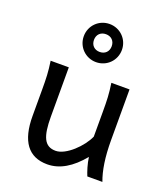

<svg xmlns="http://www.w3.org/2000/svg" viewBox="-144 -882 867 994"><g transform="rotate(20 289.5 -384.5)"><path d="M532.2 0C511.7 -54.7 500.5 -125 500.5 -219.7V-498H400.4C409.2 -438.5 410.2 -406.2 410.2 -341.8V-205.1C384.3 -145.5 306.6 -68.4 249 -68.4C187 -68.4 166 -116.2 166 -227.1V-498H65.9C74.7 -439.5 75.7 -403.8 75.7 -341.8V-197.8C75.7 -58.6 127.9 12.2 231.9 12.2C300.3 12.2 363.3 -25.9 422.4 -97.7C427.2 -61 439.9 -22.5 449.2 0ZM337.4 -676.3C337.4 -647 317.9 -627.4 288.6 -627.4C259.3 -627.4 239.7 -647 239.7 -676.3C239.7 -705.6 259.3 -725.1 288.6 -725.1C317.9 -725.1 337.4 -705.6 337.4 -676.3ZM183.6 -676.3C183.6 -617.7 230 -571.3 288.6 -571.3C347.2 -571.3 393.6 -617.7 393.6 -676.3C393.6 -734.9 347.2 -781.2 288.6 -781.2C230 -781.2 183.6 -734.9 183.6 -676.3Z"/></g></svg>

Font: Andika
Style: Regular
Weight: 400
Designer: Victor Gaultney, Annie Olsen, Julie Remington, Don Collingsworth, Eric Hays
Foundry: SIL International
Version: Version 1.000